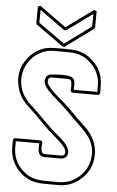

<svg xmlns="http://www.w3.org/2000/svg" viewBox="-71 -1191 759 1248"><g transform="rotate(5 308.5 -567.5)"><path d="M231 -657.2Q231.9 -642.6 240.7 -630.4Q249.5 -618.2 259.3 -607.4Q281.2 -583 306.6 -562.3Q332 -541.5 356.4 -519.5Q377.9 -500.5 397.7 -480Q417.5 -459.5 438 -439Q460 -417.5 485.6 -394Q511.2 -370.6 530.8 -345.7Q546.4 -325.7 556.9 -302.7Q567.4 -279.8 572.8 -255.4Q578.1 -231 577.9 -205.6Q577.6 -180.2 571.8 -155.3Q564.9 -126.5 549.8 -100.6Q534.7 -74.7 513.2 -53.7Q491.7 -32.7 465.6 -17.6Q439.5 -2.4 410.6 3.9Q384.8 10.3 358.9 10Q333 9.8 306.6 9.8Q280.3 9.8 257.3 9.3Q234.4 8.8 213.1 5.1Q191.9 1.5 171.1 -7.1Q150.4 -15.6 127.9 -31.7Q89.8 -59.6 66.7 -101.1Q43.5 -142.6 39.6 -189.9Q39.1 -197.3 38.8 -206.8Q38.6 -216.3 38.6 -225.8Q38.6 -235.4 38.8 -243.9Q39.1 -252.4 39.1 -258.3Q41.5 -260.7 43.5 -263.7Q45.4 -266.6 47.9 -269.5H220.2Q223.1 -267.1 225.8 -264.6Q228.5 -262.2 231 -259.8Q231 -251.5 229.5 -238.3Q228 -225.1 229 -212.9Q230 -200.7 235.8 -191.9Q241.7 -183.1 255.9 -183.1H357.9Q361.8 -183.1 365.5 -183.6Q369.1 -184.1 373 -185.1L378.9 -189.5Q385.3 -197.3 385 -206.5Q384.8 -215.8 380.4 -225.3Q376 -234.9 368.4 -244.1Q360.8 -253.4 352.8 -262Q344.7 -270.5 336.9 -277.1Q329.1 -283.7 324.2 -288.1Q315.9 -295.9 307.1 -303.2Q298.3 -310.5 289.6 -317.9Q287.1 -319.8 283.2 -323.5Q279.3 -327.1 275.4 -330.8Q271.5 -334.5 267.8 -337.6Q264.2 -340.8 262.7 -342.3Q244.1 -359.9 226.1 -378.4Q208 -397 189.5 -415Q180.7 -423.8 174.6 -429.9Q168.5 -436 163.6 -440.7Q158.7 -445.3 154.1 -449.7Q149.4 -454.1 143.6 -459.7Q137.7 -465.3 129.9 -472.9Q122.1 -480.5 110.4 -491.7Q103.5 -498.5 96.4 -506.1Q89.4 -513.7 83.5 -521.5Q65.4 -546.9 54.4 -576.2Q43.5 -605.5 40 -636Q36.6 -666.5 41.7 -697Q46.9 -727.5 61.5 -755.9Q72.3 -776.4 87.4 -795.2Q102.5 -814 121.3 -829.3Q140.1 -844.7 161.6 -855.5Q183.1 -866.2 206.1 -870.6Q231.9 -875.5 256.1 -875.7Q280.3 -876 306.6 -876Q339.4 -876 366.7 -875Q394 -874 418.7 -867.7Q443.4 -861.3 466.6 -848.1Q489.7 -835 514.2 -810.5Q537.6 -787.1 550.5 -763.9Q563.5 -740.7 569.6 -716.3Q575.7 -691.9 576.7 -664.8Q577.6 -637.7 577.6 -606Q575.2 -603.5 572.5 -601.1Q569.8 -598.6 566.9 -596.2H393.6Q391.1 -599.1 389.2 -602.1Q387.2 -605 384.8 -607.4Q384.8 -613.8 385.5 -623Q386.2 -632.3 386.2 -642.1Q386.2 -651.9 384.8 -661.1Q383.3 -670.4 378.4 -677.2Q373.5 -680.7 368.7 -681.9Q363.8 -683.1 357.9 -683.1H255.9Q245.1 -683.1 237.3 -677.2Q233.9 -672.4 232.7 -667.7Q231.4 -663.1 231 -657.2ZM211.4 -658.7Q212.9 -678.7 224.1 -690.7Q235.4 -702.6 255.9 -702.6Q257.8 -702.6 266.4 -703.4Q274.9 -704.1 287.4 -705.1Q299.8 -706.1 314.7 -706.3Q329.6 -706.5 344 -705.3Q358.4 -704.1 370.8 -701.2Q383.3 -698.2 391.1 -692.4Q398.4 -686.5 401.6 -676.3Q404.8 -666 405.3 -654.5Q405.8 -643.1 405 -632.3Q404.3 -621.6 404.3 -615.7H558.1Q558.1 -617.2 558.1 -624.5Q558.1 -631.8 558.1 -641.1Q558.1 -650.4 558.1 -659.4Q558.1 -668.5 557.6 -672.9Q554.7 -717.8 532.5 -755.4Q510.3 -793 474.1 -819.3Q454.6 -834 434.8 -841.8Q415 -849.6 394.5 -852.8Q374 -856 352.3 -856.2Q330.6 -856.4 306.6 -856.4Q282.2 -856.4 257.8 -856.7Q233.4 -856.9 209.5 -851.6Q185.1 -845.7 162.6 -833.3Q140.1 -820.8 121.8 -803.2Q103.5 -785.6 89.6 -764.2Q75.7 -742.7 67.9 -718.8Q60.5 -695.3 58.8 -670.7Q57.1 -646 61.3 -621.8Q65.4 -597.7 75.2 -574.7Q85 -551.8 100.1 -532.2Q116.7 -510.7 138.4 -491.2Q160.2 -471.7 178.7 -453.1Q209.5 -423.3 239.5 -392.6Q269.5 -361.8 301.8 -333.5Q314.5 -322.3 330.3 -309.6Q346.2 -296.9 360.8 -282.5Q375.5 -268.1 387.2 -252Q398.9 -235.8 403.3 -218.3Q404.3 -213.4 404.3 -208.5Q404.3 -203.6 403.3 -198.2Q400.4 -180.7 387.9 -172.1Q375.5 -163.6 357.9 -163.6H255.9Q251 -163.6 245.4 -164.3Q239.7 -165 234.9 -167.5Q223.1 -172.4 218 -182.4Q212.9 -192.4 211.4 -204.1Q210 -215.8 210.7 -228Q211.4 -240.2 211.4 -250H58.6Q58.6 -231.4 58.3 -212.9Q58.1 -194.3 61 -175.8Q67.4 -132.8 92.3 -96.9Q117.2 -61 153.8 -38.1Q171.9 -26.9 190.4 -21Q209 -15.1 228 -12.7Q247.1 -10.3 266.6 -10Q286.1 -9.8 306.6 -9.8Q331.5 -9.8 356.7 -9.5Q381.8 -9.3 406.2 -15.1Q434.6 -21.5 460 -36.9Q485.4 -52.2 505.1 -73.5Q524.9 -94.7 538.1 -121.1Q551.3 -147.5 555.7 -176.3Q562.5 -221.7 553.5 -255.6Q544.4 -289.6 525.1 -317.9Q505.9 -346.2 479 -371.8Q452.1 -397.5 423.3 -425.8Q397.5 -451.2 372.3 -476.6Q347.2 -502 319.8 -525.9Q308.1 -536.6 290 -551.3Q272 -565.9 255.1 -582.8Q238.3 -599.6 225.6 -618.4Q212.9 -637.2 211.4 -655.8ZM124 -1027.3Q124.5 -1054.7 124.8 -1081.3Q125 -1107.9 125.5 -1134.8Q129.4 -1136.7 133.1 -1138.2Q136.7 -1139.6 140.6 -1141.6Q184.6 -1109.9 227.8 -1078.6Q271 -1047.4 314.9 -1016.1Q359.4 -1048.3 403.3 -1080.3Q447.3 -1112.3 491.7 -1144.5Q496.1 -1142.6 500.2 -1140.9Q504.4 -1139.2 508.3 -1137.2Q507.8 -1110.8 507.8 -1084.2Q507.8 -1057.6 507.3 -1031.2Q506.3 -1028.8 505.1 -1027.1Q503.9 -1025.4 502.9 -1022.9Q457 -989.3 411.4 -955.8Q365.7 -922.4 319.8 -888.7Q316.9 -889.2 314 -889.4Q311 -889.6 307.6 -889.6Q262.2 -921.9 217.5 -954.1Q172.9 -986.3 127 -1018.6ZM144.5 -1114.3Q144.5 -1093.3 144.3 -1072.5Q144 -1051.8 143.6 -1030.8Q186.5 -1000 229 -970Q271.5 -939.9 314.5 -909.2Q357.9 -940.9 401.1 -972.4Q444.3 -1003.9 487.8 -1036.1Q488.3 -1056.6 488.3 -1077.1Q488.3 -1097.7 488.8 -1118.2Q446.3 -1087.4 404.5 -1056.9Q362.8 -1026.4 320.3 -995.6Q317.4 -996.1 314.5 -996.3Q311.5 -996.6 308.1 -996.6Q267.1 -1026.4 226.6 -1055.7Q186 -1085 144.5 -1114.3Z"/></g></svg>

Font: Preussische VI 9 Linie
Style: Regular
Weight: 400
Designer: Peter Wiegel
Foundry: Peter Wiegel
Version: Version 1.000 2009 initial release